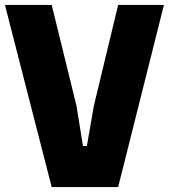

<svg xmlns="http://www.w3.org/2000/svg" viewBox="-25 -760 686 780"><path d="M-5 -740H185L286 -329L312 -167H328L356 -329L455 -740H641L455 0H185Z"/></svg>

Font: Encode Sans Compressed
Style: Black
Weight: 900
Designer: Pablo Impallari, Andres Torresi
Foundry: Pablo Impallari, Andres Torresi
Version: Version 1.000; ttfautohint (v1.00) -l 8 -r 50 -G 200 -x 14 -